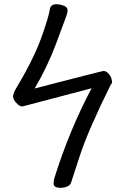

<svg xmlns="http://www.w3.org/2000/svg" viewBox="-20 -738 600 920"><path d="M271 162Q237 162 237 142V136Q237 128 241 114Q313 -116 419 -315Q413 -314 403 -311Q105 -233 88 -228H85Q74 -228 58.5 -244.5Q43 -261 43 -274V-280Q44 -287 50 -302Q140 -452 177.5 -556Q215 -660 220 -700Q227 -718 251 -718Q262 -718 280.5 -712.5Q299 -707 303 -695L304 -689Q304 -679 298 -661.5Q292 -644 249 -529.5Q206 -415 146 -314Q470 -398 476 -398Q489 -398 501.5 -383.5Q514 -369 516 -352L517 -347Q517 -337 511 -333Q403 -115 363.5 5.5Q324 126 320 138.5Q316 151 296 158Q284 162 271 162Z"/></svg>

Font: ToneOZ-Pinyin-WenKai-Medium
Style: Medium
Weight: 700
Designer: Fontworks Inc.
Foundry: ToneOZ
Version: Version 0.240331